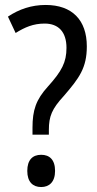

<svg xmlns="http://www.w3.org/2000/svg" viewBox="-20 -988 393 774"><path d="M111 -445H177V-464C177 -519 189 -549 238 -602C299 -673 330 -714 330 -801C330 -907 271 -968 164 -968C107 -968 57 -951 12 -921L43 -855C80 -878 114 -893 160 -893C216 -893 248 -859 248 -795C248 -737 229 -701 173 -639C125 -586 111 -544 111 -473ZM90 -299C90 -255 112 -234 146 -234C178 -234 202 -254 202 -299C202 -345 179 -364 146 -364C111 -364 90 -343 90 -299Z"/></svg>

Font: Noto Sans Khmer UI Condensed
Style: Regular
Weight: 400
Width: 3
Designer: Danh Hong and the Monotype Design Team
Foundry: Monotype Imaging Inc.
Version: Version 2.002